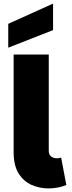

<svg xmlns="http://www.w3.org/2000/svg" viewBox="-20 -1044 402 1071"><path d="M56 -196V-740H252V-203Q252 -181 265.5 -171Q279 -161 297 -161Q310 -161 321 -165L350 -12Q304 7 249 7Q202 7 157.5 -12Q113 -31 84.5 -75.5Q56 -120 56 -196ZM276 -1024V-876L26 -778V-911Z"/></svg>

Font: Parkinsans ExtraBold
Style: Regular
Weight: 800
Designer: Red Stone, Indian Type Foundry
Foundry: Indian Type Foundry
Version: Version 1.000